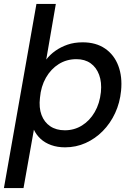

<svg xmlns="http://www.w3.org/2000/svg" viewBox="-35 -740 686 980"><path d="M-15 220 151 -720H250L201 -436Q220 -461 247.5 -480.5Q275 -500 309.5 -512Q344 -524 387 -524Q455 -524 501.5 -492Q548 -460 569 -404Q590 -348 583 -277Q577 -215 552.5 -162.5Q528 -110 489.5 -71Q451 -32 402 -10Q353 12 297 12Q258 12 226 0.5Q194 -11 172 -31.5Q150 -52 138 -78L85 220ZM296 -75Q344 -75 383.5 -99.5Q423 -124 448.5 -168Q474 -212 480 -270Q485 -320 471 -358Q457 -396 427.5 -417Q398 -438 355 -438Q305 -438 265 -413Q225 -388 199.5 -343.5Q174 -299 169 -241Q163 -190 177 -153Q191 -116 221.5 -95.5Q252 -75 296 -75Z"/></svg>

Font: DM Sans 12pt Medium
Style: Italic
Weight: 500
Italic angle: -10°
Version: Version 4.004;gftools[0.9.30]